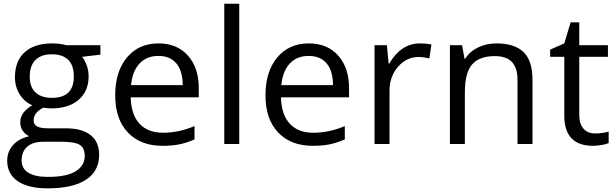

<svg xmlns="http://www.w3.org/2000/svg" viewBox="-20 -780 3338 1040"><path d="M523.9 -535.2V-483.9L424.8 -472.2Q438.5 -455.1 449.2 -427.5Q460 -399.9 460 -365.2Q460 -286.6 406.2 -239.7Q352.5 -192.9 258.8 -192.9Q234.9 -192.9 213.9 -196.8Q162.1 -169.4 162.1 -127.9Q162.1 -106 180.2 -95.5Q198.2 -85 242.2 -85H336.9Q423.8 -85 470.5 -48.3Q517.1 -11.7 517.1 58.1Q517.1 147 445.8 193.6Q374.5 240.2 237.8 240.2Q132.8 240.2 75.9 201.2Q19 162.1 19 90.8Q19 42 50.3 6.3Q81.5 -29.3 138.2 -42Q117.7 -51.3 103.8 -70.8Q89.8 -90.3 89.8 -116.2Q89.8 -145.5 105.5 -167.5Q121.1 -189.5 154.8 -210Q113.3 -227.1 87.2 -268.1Q61 -309.1 61 -361.8Q61 -449.7 113.8 -497.3Q166.5 -544.9 263.2 -544.9Q305.2 -544.9 338.9 -535.2ZM97.2 89.8Q97.2 133.3 133.8 155.8Q170.4 178.2 238.8 178.2Q340.8 178.2 389.9 147.7Q439 117.2 439 64.9Q439 21.5 412.1 4.6Q385.3 -12.2 311 -12.2H213.9Q158.7 -12.2 127.9 14.2Q97.2 40.5 97.2 89.8ZM141.1 -363.8Q141.1 -307.6 172.9 -278.8Q204.6 -250 261.2 -250Q379.9 -250 379.9 -365.2Q379.9 -485.8 259.8 -485.8Q202.6 -485.8 171.9 -455.1Q141.1 -424.3 141.1 -363.8Z M859.9 9.8Q741.2 9.8 672.6 -62.5Q604 -134.8 604 -263.2Q604 -392.6 667.7 -468.8Q731.4 -544.9 838.9 -544.9Q939.5 -544.9 998 -478.8Q1056.6 -412.6 1056.6 -304.2V-252.9H688Q690.4 -158.7 735.6 -109.9Q780.8 -61 862.8 -61Q949.2 -61 1033.7 -97.2V-24.9Q990.7 -6.3 952.4 1.7Q914.1 9.8 859.9 9.8ZM837.9 -477.1Q773.4 -477.1 735.1 -435.1Q696.8 -393.1 689.9 -318.8H969.7Q969.7 -395.5 935.5 -436.3Q901.4 -477.1 837.9 -477.1Z M1275.9 0H1194.8V-759.8H1275.9Z M1673.8 9.8Q1555.2 9.8 1486.6 -62.5Q1418 -134.8 1418 -263.2Q1418 -392.6 1481.7 -468.8Q1545.4 -544.9 1652.8 -544.9Q1753.4 -544.9 1812 -478.8Q1870.6 -412.6 1870.6 -304.2V-252.9H1502Q1504.4 -158.7 1549.6 -109.9Q1594.7 -61 1676.8 -61Q1763.2 -61 1847.7 -97.2V-24.9Q1804.7 -6.3 1766.4 1.7Q1728 9.8 1673.8 9.8ZM1651.9 -477.1Q1587.4 -477.1 1549.1 -435.1Q1510.7 -393.1 1503.9 -318.8H1783.7Q1783.7 -395.5 1749.5 -436.3Q1715.3 -477.1 1651.9 -477.1Z M2252.9 -544.9Q2288.6 -544.9 2316.9 -539.1L2305.7 -463.9Q2272.5 -471.2 2247.1 -471.2Q2182.1 -471.2 2136 -418.5Q2089.8 -365.7 2089.8 -287.1V0H2008.8V-535.2H2075.7L2085 -436H2088.9Q2118.7 -488.3 2160.6 -516.6Q2202.6 -544.9 2252.9 -544.9Z M2783.2 0V-346.2Q2783.2 -411.6 2753.4 -443.8Q2723.6 -476.1 2660.2 -476.1Q2576.2 -476.1 2537.1 -430.7Q2498 -385.3 2498 -280.8V0H2417V-535.2H2482.9L2496.1 -461.9H2500Q2524.9 -501.5 2569.8 -523.2Q2614.7 -544.9 2669.9 -544.9Q2766.6 -544.9 2815.4 -498.3Q2864.3 -451.7 2864.3 -349.1V0Z M3203.6 -57.1Q3225.1 -57.1 3245.1 -60.3Q3265.1 -63.5 3276.9 -66.9V-4.9Q3263.7 1.5 3238 5.6Q3212.4 9.8 3191.9 9.8Q3036.6 9.8 3036.6 -153.8V-472.2H2960V-511.2L3036.6 -544.9L3070.8 -659.2H3117.7V-535.2H3272.9V-472.2H3117.7V-157.2Q3117.7 -108.9 3140.6 -83Q3163.6 -57.1 3203.6 -57.1Z"/></svg>

Font: f02954597
Style: Regular
Weight: 400
Foundry: Ascender Corporation
Version: Version 1.10